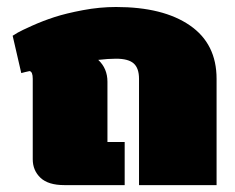

<svg xmlns="http://www.w3.org/2000/svg" viewBox="-20 -537 682 557"><path d="M16.7 -433.3Q21.7 -436.7 31.7 -442.5Q41.7 -448.3 73.3 -462.5Q105 -476.7 138.3 -487.5Q171.7 -498.3 220.4 -507.5Q269.2 -516.7 316.7 -516.7Q453.3 -516.7 530.8 -463.3Q608.3 -410 608.3 -308.3V0H383.3V-308.3Q383.3 -339.2 367.9 -352.9Q352.5 -366.7 316.7 -366.7Q294.2 -366.7 265 -363.3Q291.7 -338.3 291.7 -300V-125H341.7V0H166.7Q120 0 97.5 -21.2Q75 -42.5 75 -75V-308.3Q75 -329.2 65.8 -330.8Q60.8 -330 52.9 -327.9Q45 -325.8 41.7 -325Z"/></svg>

Font: BoonTook
Style: Regular
Weight: 400
Designer: Sungsit Sawaiwan
Foundry: FontUni
Version: Version 3.0